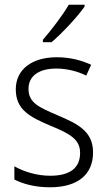

<svg xmlns="http://www.w3.org/2000/svg" viewBox="-20 -785 456 815"><path d="M339 -757V-765H272C246 -720 200 -660 162 -616V-606H199C245 -645 309 -714 339 -757ZM375 -138C375 -228 310 -259 226 -295C144 -330 101 -349 101 -408C101 -463 146 -494 219 -494C264 -494 311 -482 346 -464L367 -510C326 -529 277 -542 221 -542C114 -542 47 -489 47 -406C47 -318 108 -288 195 -251C278 -217 320 -193 320 -136C320 -75 281 -39 193 -39C137 -39 82 -56 41 -79V-23C76 -5 127 10 192 10C310 10 375 -44 375 -138Z"/></svg>

Font: Noto Sans Malayalam SemiCondensed Light
Style: Regular
Weight: 300
Width: 4
Designer: Jelle Bosma - Monotype Design Team
Foundry: Monotype Imaging Inc.
Version: Version 2.104